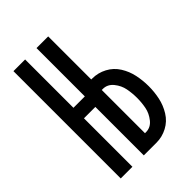

<svg xmlns="http://www.w3.org/2000/svg" viewBox="-215 -832 930 930"><g transform="rotate(-45 250.0 -367.5)"><path d="M52 0V-735H132V-404H210V-735H290V-440H297Q336 -440 371 -421.5Q406 -403 427 -369.5Q448 -336 456 -297.5Q464 -259 464 -220Q464 -181 456 -143Q448 -105 427 -71Q406 -37 371 -18.5Q336 0 297 0H210V-332H132V0ZM290 -72H297Q329 -72 350.5 -99Q372 -126 378 -157Q384 -188 384 -220Q384 -252 378 -283.5Q372 -315 350.5 -341.5Q329 -368 297 -368H290Z"/></g></svg>

Font: Iosevka SS08
Style: Regular
Weight: 400
Monospace: yes
Designer: Belleve Invis
Foundry: Belleve Invis
Version: 2.1.0; ttfautohint (v1.8.2)